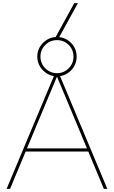

<svg xmlns="http://www.w3.org/2000/svg" viewBox="-20 -1200 724 1220"><path d="M22 0 328 -730H356L662 0H640L343 -711H341L44 0ZM132 -237V-257H552V-237ZM342 -715Q308 -715 279.5 -732Q251 -749 234 -777.5Q217 -806 217 -840Q217 -875 234 -903Q251 -931 279.5 -948Q308 -965 342 -965Q377 -965 405.5 -948Q434 -931 450.5 -903Q467 -875 467 -840Q467 -806 450.5 -777.5Q434 -749 405.5 -732Q377 -715 342 -715ZM342 -735Q386 -735 416.5 -766Q447 -797 447 -840Q447 -884 416.5 -914.5Q386 -945 342 -945Q299 -945 268 -914.5Q237 -884 237 -840Q237 -797 268 -766Q299 -735 342 -735ZM354 -960H331L452 -1180H475Z"/></svg>

Font: M PLUS 1 Thin
Style: Regular
Weight: 100
Designer: Coji Morishita
Foundry: UNDERFOREST DESIGN
Version: Version 1.001